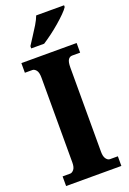

<svg xmlns="http://www.w3.org/2000/svg" viewBox="-174 -989 703 1048"><g transform="rotate(-20 177.5 -465.5)"><path d="M18 0V-56H62Q73 -56 83.5 -68.5Q94 -81 94 -109V-601Q94 -633 83.5 -645.5Q73 -658 62 -658H18V-714H339V-658H293Q278 -658 269.5 -645Q261 -632 261 -600V-110Q261 -83 271 -69.5Q281 -56 293 -56H339V0ZM96 -784Q109 -805 126 -830.5Q143 -856 159 -882.5Q175 -909 183 -931H345V-921Q337 -908 317.5 -888.5Q298 -869 272.5 -847Q247 -825 220 -805Q193 -785 171 -771H96Z"/></g></svg>

Font: Noto Serif Tamil ExtraCondensed Black
Style: Italic
Weight: 900
Width: 2
Italic angle: -12°
Designer: Indian Type Foundry, Tom Grace, and the Monotype Design Team
Foundry: Monotype Imaging Inc.
Version: Version 2.003; ttfautohint (v1.8.4.7-5d5b)